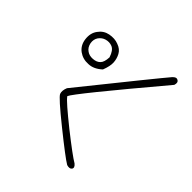

<svg xmlns="http://www.w3.org/2000/svg" viewBox="-90 -1014 1180 1180"><g transform="rotate(-45 500.0 -423.5)"><path d="M646 -509Q607 -551 606 -596Q603 -641 628 -676Q654 -711 701 -717Q750 -723 783 -698Q800 -686 810.5 -670Q821 -654 825 -634Q833 -592 820 -559Q808 -524 780 -509Q754 -495 723 -493Q693 -491 646 -509ZM727 -533Q774 -548 785 -575Q795 -600 787 -627Q780 -651 758 -667Q736 -682 706 -677Q676 -671 661 -649Q646 -629 648 -599Q650 -568 667 -552Q683 -535 727 -533ZM75 -249Q98 -288 216 -435Q334 -582 354 -589Q376 -597 408 -584Q854 -226 912 -176Q934 -157 925 -141Q916 -123 889 -132Q412 -534 375 -548Q360 -538 327 -500Q294 -462 241 -396Q137 -264 114 -224Q96 -202 81 -212Q67 -222 75 -249Z"/></g></svg>

Font: Yomogi
Style: Regular
Weight: 400
Designer: satsuyako
Foundry: satsuyako
Version: Version 3.100